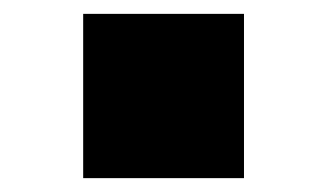

<svg xmlns="http://www.w3.org/2000/svg" viewBox="-20 -374 472 277"><path d="M100 -117H332V-354H100Z"/></svg>

Font: Montserrat-Arabic Black
Style: Regular
Weight: 900
Designer: Mohamed Gaber
Foundry: Kief Type Foundry
Version: Version 5.008;PS 005.008;hotconv 1.0.88;makeotf.lib2.5.64775